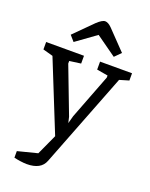

<svg xmlns="http://www.w3.org/2000/svg" viewBox="-182 -794 818 1044"><g transform="rotate(20 226.5 -272.0)"><path d="M106 166Q90 166 68.5 163Q47 160 31 156V118L145 89L221 -77V0H211L36 -435L-22 -451V-494H197V-449L131 -440V-425L234 -155L242 -121L254 -165L354 -425V-437L290 -448V-494H475V-452L421 -436L209 109Q198 138 172 152Q146 166 106 166ZM90 -577 196 -683Q210 -696 221.5 -703Q233 -710 242 -710Q250 -710 259.5 -705Q269 -700 280 -689L386 -579L351 -544L233 -628L118 -545Z"/></g></svg>

Font: Faustina VF Beta
Style: Regular
Weight: 400
Designer: Alfonso Garcia
Foundry: Omnibus-Type
Version: Version 1.006